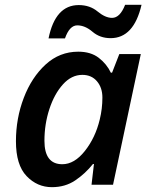

<svg xmlns="http://www.w3.org/2000/svg" viewBox="-20 -765 620 795"><path d="M195 10Q250 10 291.5 -18Q333 -46 365 -86H369L359 0H448L563 -541H474L444 -464H439Q422 -500 389 -525.5Q356 -551 304 -551Q227 -551 169 -498Q111 -445 78.5 -360Q46 -275 46 -180Q46 -82 90 -36Q134 10 195 10ZM238 -85Q164 -85 164 -182Q164 -251 184.5 -313.5Q205 -376 240.5 -415.5Q276 -455 321 -455Q359 -455 381.5 -428.5Q404 -402 404 -361Q404 -315 393 -270Q375 -195 331.5 -140Q288 -85 238 -85ZM181 -606H249Q268 -660 300 -660Q332 -660 363 -633.5Q394 -607 438 -607Q534 -607 566 -745H498Q477 -691 444 -691Q416 -691 384 -717.5Q352 -744 306 -744Q209 -744 181 -606Z"/></svg>

Font: Noto Sans UI Medium
Style: Italic
Weight: 500
Italic angle: -12°
Designer: Monotype Design Team
Foundry: Monotype Imaging Inc.
Version: Version 1.901